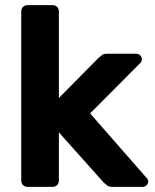

<svg xmlns="http://www.w3.org/2000/svg" viewBox="-20 -730 607 750"><path d="M88 0Q77 0 70 -7Q63 -14 63 -25V-685Q63 -696 70 -703Q77 -710 88 -710H186Q196 -710 203 -703Q210 -696 210 -685V-347L364 -503Q372 -510 378.5 -515Q385 -520 399 -520H512Q522 -520 528 -513.5Q534 -507 534 -498Q534 -494 532 -489Q530 -484 525 -481L332 -287L550 -38Q559 -30 559 -22Q559 -13 552.5 -6.5Q546 0 537 0H421Q406 0 399.5 -5Q393 -10 385 -17L210 -213V-25Q210 -14 203 -7Q196 0 186 0Z"/></svg>

Font: Rubik SemiBold
Style: Regular
Weight: 600
Designer: Hubert and Fischer
Foundry: Hubert and Fischer
Version: Version 2.300;gftools[0.9.30]